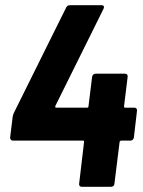

<svg xmlns="http://www.w3.org/2000/svg" viewBox="-20 -720 552 740"><path d="M498 -305H462C459 -305 458 -307 458 -310L472 -424C473 -431 469 -436 462 -436H348C342 -436 336 -431 335 -424L321 -310C321 -307 319 -305 316 -305H197C194 -305 192 -307 193 -311L379 -686C383 -695 380 -700 371 -700H250C243 -700 238 -697 235 -691L34 -286C31 -280 30 -276 29 -271L19 -190C19 -183 23 -178 30 -178H300C303 -178 305 -176 304 -173L285 -12C284 -5 288 0 295 0H408C415 0 421 -5 421 -12L441 -173C442 -176 444 -178 447 -178H483C489 -178 495 -183 496 -190L508 -293C509 -300 505 -305 498 -305Z"/></svg>

Font: Barlow Semi Condensed
Style: Bold Italic
Weight: 700
Width: 4
Italic angle: -7°
Designer: Jeremy Tribby
Foundry: Tribby Type
Version: Version 1.422;hotconv 1.0.109;makeotfexe 2.5.65596